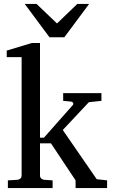

<svg xmlns="http://www.w3.org/2000/svg" viewBox="-20 -955 574 975"><path d="M363.8 0V-39.1L238.8 -227.1H183.1V-64Q183.1 -54.7 189 -48.8Q194.8 -43 204.1 -42L247.1 -39.1V0H20V-39.1L68.8 -42Q78.1 -43 84 -48.8Q89.8 -54.7 89.8 -64V-665H14.2V-698.2L142.1 -736.8H183.1V-255.9H203.1L350.1 -421.9Q354 -426.8 351.3 -432.4Q348.6 -438 341.8 -439L300.8 -442.9V-481.9H495.1V-442.9L431.2 -436L298.8 -294.9L471.2 -44.9L523.9 -39.1V0ZM306.6 -765.6H231.4L105.5 -935.1H165.5L269.5 -835.9L372.6 -935.1H432.6Z"/></svg>

Font: Charis SIL Viet
Style: Regular
Weight: 400
Foundry: SIL International
Version: Version 5.000